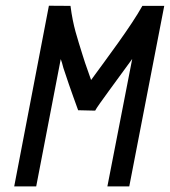

<svg xmlns="http://www.w3.org/2000/svg" viewBox="-20 -651 596 673"><path d="M151.4 -630.9 29.8 2.4H106.9L192.9 -443.8C197.8 -430.2 196.3 -434.6 202.1 -413.1C229 -330.6 251.5 -272.5 253.9 -264.6L313.5 -263.2C322.3 -280.8 394 -375.5 443.4 -444.3L356.4 2.4H433.1L555.7 -630.4H479C439.9 -559.6 354.5 -446.3 299.3 -370.6C293.5 -389.2 280.8 -420.4 269.5 -458C251 -518.6 236.3 -557.6 227.1 -630.4Z"/></svg>

Font: Fantasque Sans Mono
Style: RegItalic
Weight: 400
Italic angle: -11°
Monospace: yes
Designer: Jany Belluz
Version: Version 1.6.3